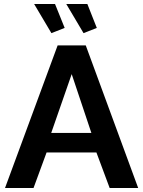

<svg xmlns="http://www.w3.org/2000/svg" viewBox="-20 -936 712 956"><path d="M267 -710H407L668 0H526L460 -177H212L147 0H5ZM435 -274 337 -567 235 -274ZM310 -916H415L462 -797L396 -771ZM150 -916H254L302 -797L236 -771Z"/></svg>

Font: Raleway
Style: Bold
Weight: 700
Designer: Matt McInerney, Pablo Impallari, Rodrigo Fuenzalida
Foundry: Matt McInerney, Pablo Impallari, Rodrigo Fuenzalida
Version: Version 4.026